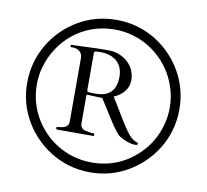

<svg xmlns="http://www.w3.org/2000/svg" viewBox="-81 -815 994 923"><g transform="rotate(10 415.5 -353.0)"><path d="M476 -458C476 -391.3 443 -358 377 -358C361 -358 350.5 -358.3 345.5 -359C334.8 -360.4 335 -362.2 335 -375V-553C335 -557 345 -559 365 -559C432.3 -559 476 -523.5 476 -458ZM413 -574H383C340 -574 295 -571.3 253 -570L223 -569C220.3 -569 219 -568.3 219 -567V-560C219 -558.7 219.7 -558 221 -558H232C258.6 -556.2 278 -541.9 278 -516V-206C278.7 -188 269 -176.7 249 -172L222 -168C220.7 -168 220 -167.3 220 -166V-162C220 -158 220.7 -156 222 -156H402C404 -156.7 405 -157.7 405 -159V-166C405 -167.3 403.7 -168 401 -168C390.2 -168 378.6 -171.1 366 -173C345.3 -175.7 335 -187 335 -207V-342C335.7 -344.7 337.3 -346 340 -346H342L411 -343C411.7 -343 412.3 -342.7 413 -342L488 -224C501.3 -205.3 512.7 -190.7 522 -180C552.7 -159.3 581.7 -149 609 -149C615.7 -149 619 -151.3 619 -156V-159C619 -159.7 615.3 -161.3 608 -164C582.1 -173.4 560.6 -206.1 547 -226.5C523.1 -262.3 474.4 -347.3 465 -359C511.7 -380.3 535 -411.3 535 -452C535 -521.2 478.6 -568.9 413 -574ZM415.5 -678C544.3 -678 645.4 -603.2 695 -517C720.3 -473.6 740 -418.6 740 -353.5C740 -323.8 736 -295 728 -267C712.7 -211.7 685 -164 645 -124C581 -60.7 504.3 -29 415 -29C285.7 -29 185.4 -103.3 135 -190C109.8 -233.3 91 -288.3 91 -353C91 -382.3 95 -411 103 -439C139.1 -567.2 253.2 -678 415.5 -678ZM44 -353C44 -285.7 60.7 -223.7 94 -167C152.7 -67.3 266.5 19 416 19C483.3 19 545.3 2.2 602 -31.5C701.7 -90.7 787 -203.2 787 -353C787 -420.3 770.3 -482.5 737 -539.5C678.3 -639.8 565.8 -725 416 -725C348 -725 285.7 -708.3 229 -675C129.2 -616.3 44 -502.6 44 -353Z"/></g></svg>

Font: fbb
Style: Italic
Weight: 400
Italic angle: -12°
Designer: David J. Perry, Michael Sharpe
Version: Version 0.991